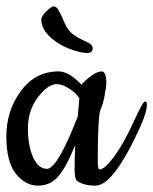

<svg xmlns="http://www.w3.org/2000/svg" viewBox="-20 -580 483 605"><path d="M281 5Q242 5 222 -11Q215 -18 215 -46.5Q215 -75 217 -123Q191 -58 165.5 -26.5Q140 5 100 5Q60 5 30 -32.5Q0 -70 0 -150.5Q0 -231 45.5 -293Q91 -355 165 -355Q197 -355 237 -313Q245 -324 265.5 -339.5Q286 -355 300.5 -355Q315 -355 315 -317Q315 -307 309.5 -278Q304 -249 297 -236Q288 -213 288 -73Q288 -46 294 -46Q311 -47 341 -88.5Q371 -130 400.5 -195Q430 -260 436.5 -260Q443 -260 443 -252Q443 -224 414 -163Q335 5 281 5ZM159 -315Q131 -315 99.5 -273.5Q68 -232 68 -176Q68 -120 84.5 -84Q101 -48 128 -48Q161 -48 225 -213Q226 -221 227.5 -240.5Q229 -260 230 -270Q221 -286 198.5 -300.5Q176 -315 159 -315ZM249 -450 259 -445Q272 -438 272 -428Q272 -413 254.5 -413Q237 -413 209 -422.5Q181 -432 160 -446Q110 -480 110 -518Q110 -529 126 -544.5Q142 -560 149.5 -560Q157 -560 164 -548.5Q171 -537 178.5 -519Q186 -501 190 -495Q194 -489 197.5 -484.5Q201 -480 204 -477Q207 -474 212 -470.5Q217 -467 220 -465Q223 -463 229.5 -459.5Q236 -456 238.5 -455Q241 -454 249 -450Z"/></svg>

Font: Cookie
Style: Regular
Weight: 400
Designer: Ania Kruk
Foundry: Ania Kruk
Version: Version 1.004